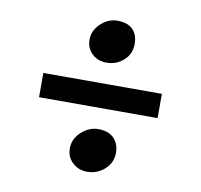

<svg xmlns="http://www.w3.org/2000/svg" viewBox="-71 -781 799 764"><g transform="rotate(10 328.0 -399.5)"><path d="M427 -626Q427 -586 398 -560Q369 -534 329 -534Q294 -534 270.5 -556Q247 -578 247 -613Q247 -650 277 -678Q307 -706 344 -706Q385 -706 406 -685Q427 -664 427 -626ZM568 -352H89V-450H568ZM429 -188Q429 -147 399 -120Q369 -93 328 -93Q294 -93 269.5 -115.5Q245 -138 245 -173Q245 -212 276 -240Q307 -268 344 -268Q384 -268 406 -246.5Q428 -225 429 -188Z"/></g></svg>

Font: Martel ExtraBold
Style: Regular
Weight: 800
Designer: Dan Reynolds
Foundry: Dan Reynolds
Version: Version 1.001; ttfautohint (v1.1) -l 5 -r 5 -G 72 -x 0 -D la